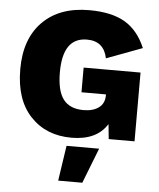

<svg xmlns="http://www.w3.org/2000/svg" viewBox="-60 -721 842 1015"><g transform="rotate(5 361.0 -214.0)"><path d="M369 -234V-365H671V0H534L526 -79Q471 10 337 10Q202 10 119 -78Q36 -166 36 -328Q36 -489 125.5 -579.5Q215 -670 373 -670Q491 -670 562 -628.5Q633 -587 672 -495L482 -424Q464 -514 374 -514Q246 -514 246 -330Q246 -231 280.5 -186Q315 -141 388 -141Q438 -141 468.5 -163.5Q499 -186 499 -229V-234ZM287 242 315 55H488L415 242Z"/></g></svg>

Font: Elaine Sans ExtraBold
Style: Regular
Weight: 800
Designer: Wei Huang
Foundry: Wei Huang
Version: Version 2.001;December 24, 2019;FontCreator 12.0.0.2547 64-b